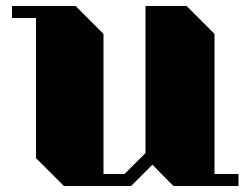

<svg xmlns="http://www.w3.org/2000/svg" viewBox="-20 -620 835 640"><path d="M775 -40V0H558L488 -71L417 0H193L100 -93V-560H20V-600H232L325 -507V-40H395L465 -110V-600H602L695 -507V-40Z"/></svg>

Font: Kumar One
Style: Regular
Weight: 400
Designer: Parimal Parmar
Foundry: Indian Type Foundry
Version: Version 1.000;PS 1.000;hotconv 1.0.88;makeotf.lib2.5.647800